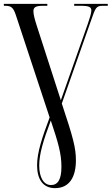

<svg xmlns="http://www.w3.org/2000/svg" viewBox="-20 -734 578 994"><path d="M265 240C339 240 373 183 373 96C373 33 360 -18 300 -198L451 -627C474 -693 477 -704 512 -704H538V-714H364V-704H397C441 -704 453 -698 453 -679C453 -664 442 -633 434 -609L295 -215L169 -605C160 -633 153 -659 153 -676C153 -695 163 -704 202 -704H225V-714H0V-704H6C38 -704 49 -695 62 -656L237 -126C198 -22 172 55 172 122C172 192 201 240 265 240ZM244 224C206 224 183 184 183 123C183 63 204 -6 243 -110C282 7 298 61 298 130C298 194 280 224 244 224Z"/></svg>

Font: Noto Serif Display ExtraCondensed
Style: Regular
Weight: 400
Width: 2
Designer: Monotype Design Team
Foundry: Monotype Imaging Inc.
Version: Version 2.009